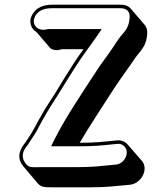

<svg xmlns="http://www.w3.org/2000/svg" viewBox="-20 -686 665 819"><path d="M135 -550 196 -479C210 -471 226 -470 244 -476H336C309 -440 272 -382 212 -283L183 -238C176 -227 169 -216 164 -207L148 -179C143 -170 136 -158 129 -144C114 -116 115 -120 100 -96L88 -78C56 -40 55 -5 80 24L140 95C156 114 173 113 209 113H365C434 113 468 108 525 103L535 102C552 100 566 92 578 79C600 55 603 21 586 1L525 -69C514 -82 498 -89 478 -87L467 -86C418 -81 385 -77 322 -77H320C356 -139 421 -238 459 -297C486 -339 505 -364 530 -400L557 -439C581 -473 604 -487 608 -541C609 -557 606 -569 598 -579L537 -650C528 -660 515 -666 495 -666H204C165 -666 137 -654 121 -629C98 -595 113 -562 135 -550ZM133 -622C145 -640 166 -651 202 -651H493C522 -651 535 -636 533 -610C529 -559 506 -549 484 -517L458 -478C433 -441 413 -417 386 -375C340 -304 264 -191 225 -115C215 -96 214 -95 208 -82L198 -62H320C382 -62 420 -66 467 -71L477 -72C491 -74 500 -71 509 -63C536 -39 513 12 475 16C411 22 381 27 307 27H151C117 27 104 31 89 11C70 -15 73 -39 100 -70L112 -89C118 -99 123 -106 125 -109C134 -121 153 -159 161 -173L177 -201C182 -210 188 -220 195 -231L224 -276C282 -371 322 -433 344 -463C367 -494 385 -520 399 -540L414 -562H184C140 -548 108 -584 133 -622Z"/></svg>

Font: AppleStorm
Style: ShdXbdIta
Weight: 800
Foundry: Cannot Into Space Fonts
Version: Version 1.01